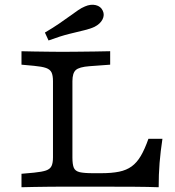

<svg xmlns="http://www.w3.org/2000/svg" viewBox="-20 -786 735 806"><path d="M234.7 -2.4Q210.5 -2.4 181.4 -2Q152.3 -1.6 123.2 -1.2Q94.1 -0.8 70.2 0V-56.5L122.8 -61.2Q156.3 -64.5 173.4 -70.4Q190.5 -76.4 196.5 -89.4Q202.4 -102.3 202.4 -125.8V-369.4H284V-124.6Q284 -95.5 289.9 -81.7Q295.8 -67.8 314.4 -63.3Q333 -58.9 371 -58.9H404Q449.2 -58.9 480.2 -65.3Q511.1 -71.7 532.8 -87.5Q554.5 -103.3 571.1 -131.4Q587.6 -159.4 603.1 -203.4H661.9Q653.9 -150.9 649.9 -102Q646 -53.2 646.1 0Q601.9 -1.6 543.8 -2Q485.6 -2.4 409.2 -2.4H242.8ZM234.7 -568.5H243.6H248.8Q277.6 -568.5 311.1 -569Q344.6 -569.4 378.8 -569.8Q413 -570.2 442.5 -571V-514.5L355.5 -508.1Q312.5 -504.9 298.2 -492Q284 -479.2 284 -445.2V-369.4H202.4V-445.2Q202.4 -468.7 196.5 -481.6Q190.5 -494.5 173.4 -500.6Q156.3 -506.6 122.8 -509.7L70.2 -514.5V-570.9Q94.1 -570.2 123.2 -569.8Q152.3 -569.4 181.4 -569Q210.5 -568.5 234.7 -568.5ZM183.8 -616.1 168.5 -649.3Q203 -669.6 228.2 -686.9Q253.4 -704.2 272.7 -718.2Q291.9 -732.3 307.2 -742.7Q322.4 -753.2 336.4 -758.9Q360.6 -769.5 381.9 -764.5Q403.2 -759.4 411.3 -741.2Q420 -723.4 410.2 -704.3Q400.4 -685.3 376.8 -673.4Q360.2 -665.4 334.4 -659.2Q308.7 -653 271.6 -643.9Q234.5 -634.8 183.8 -616.1Z"/></svg>

Font: Playfair 5pt SemiExpanded Light
Style: Regular
Weight: 300
Width: 6
Designer: Claus Eggers Sørensen
Foundry: Claus Eggers Sørensen
Version: Version 2.203